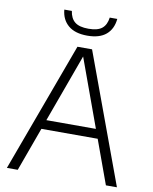

<svg xmlns="http://www.w3.org/2000/svg" viewBox="-99 -1006 858 1080"><g transform="rotate(10 330.0 -466.5)"><path d="M581.5 0 490.5 -250H169L78 0H16L288.5 -740H372L644.5 0ZM188 -303H471L329.5 -691.5ZM179.5 -933H222.5Q228.5 -891 253.8 -870.8Q279 -850.5 331.5 -850.5Q384 -850.5 408.8 -870.8Q433.5 -891 439 -933H482Q476.5 -875 439 -843Q401.5 -811 331.5 -811Q261.5 -811 223 -843.5Q184.5 -876 179.5 -933Z"/></g></svg>

Font: Encode Sans Light
Style: Regular
Weight: 300
Designer: Multiple Designers
Foundry: Impallari Type
Version: Version 2.000